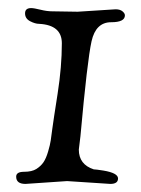

<svg xmlns="http://www.w3.org/2000/svg" viewBox="-20 -451 349 475"><path d="M146 -3 43 4Q20 4 20 -14Q20 -26 39.5 -26Q59 -26 70 -33Q81 -40 87.5 -49.5Q94 -59 99 -76Q104 -93 105.5 -103.5Q107 -114 109.5 -133Q112 -152 122.5 -219Q133 -286 133 -344Q133 -389 77 -392Q67 -392 54.5 -398.5Q42 -405 42 -418Q42 -431 57 -431Q64 -431 80 -427Q96 -423 109 -423L172 -422L266 -428Q277 -428 283 -423Q289 -418 289 -413Q289 -396 255 -396Q217 -396 206.5 -349Q196 -302 179 -114L175 -81Q175 -44 212 -32Q217 -32 236 -29Q272 -23 272 -9.5Q272 4 253 4Z"/></svg>

Font: Sorts Mill Goudy
Style: Italic
Weight: 400
Italic angle: -7.40001°
Version: Version 003.101